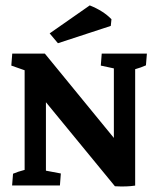

<svg xmlns="http://www.w3.org/2000/svg" viewBox="-20 -680 573 704"><path d="M24.4 0 27.8 -43Q44.4 -50.3 70.3 -57.1V-422.4L21.5 -439.5L24.9 -483.4H144.5L397.5 -174.3V-429.2L349.6 -439.5L353 -483.4H518.6L515.1 -440.4Q498 -432.6 475.6 -426.3V0.5Q444.3 5.4 401.4 2.9L148.4 -305.2V-54.2L203.1 -43.9L199.7 0ZM192.4 -521.5 162.1 -557.6 309.1 -660.2Q359.4 -640.1 388.7 -609.4L386.2 -585Z"/></svg>

Font: Markazi Text
Style: Bold
Weight: 700
Designer: Borna Izadpanah (Arabic designer), Fiona Ross (Arabic design director) and Florian Runge (Latin designer)
Foundry: Borna Izadpanah and Florian Runge
Version: Version 1.001; ttfautohint (v1.8.3)